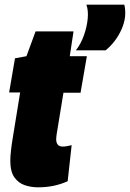

<svg xmlns="http://www.w3.org/2000/svg" viewBox="-20 -790 555 820"><path d="M286 -170 269 -16Q240 -3 209 3.5Q178 10 142 10Q113 10 86 1Q59 -8 41.5 -32.5Q24 -57 24 -104Q24 -121 27 -148Q30 -175 34 -198L66 -395H19L44 -541L93 -550L132 -656H294L278 -550H351L324 -394H251L222 -217Q221 -211 220.5 -205Q220 -199 220 -194Q220 -181 226.5 -172.5Q233 -164 249 -164Q256 -164 264.5 -165.5Q273 -167 286 -170ZM304 -575Q325 -602 338 -638Q351 -674 354.5 -709.5Q358 -745 349 -770H511Q523 -718 499 -664.5Q475 -611 431 -575Z"/></svg>

Font: Georama Semi Condensed Black
Style: Italic
Weight: 900
Width: 4
Italic angle: -9°
Designer: Jean-Baptiste Levee
Foundry: Production Type
Version: Version 1.000